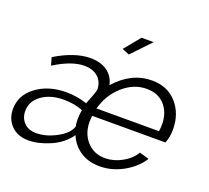

<svg xmlns="http://www.w3.org/2000/svg" viewBox="-129 -886 1142 1051"><g transform="rotate(20 441.5 -360.0)"><path d="M490 -620 448 -637 524 -730H595ZM-4 -123Q-4 -204 66.5 -256.5Q137 -309 240 -309Q305 -309 362 -289Q366 -302 378.5 -332Q391 -362 394 -380Q394 -424 364.5 -451.5Q335 -479 283 -479Q210 -479 111 -417L98 -462Q210 -530 301 -530Q360 -530 398.5 -503Q437 -476 448 -426Q540 -530 660 -530Q750 -530 804 -469Q858 -408 858 -316Q858 -272 843 -236H416Q414 -214 414 -202Q414 -132 455 -87Q496 -42 561 -42Q610 -42 658 -68Q706 -94 731 -136L787 -120Q751 -63 685 -26.5Q619 10 548 10Q483 10 436 -21Q389 -52 367 -105Q326 -48 258.5 -19Q191 10 134 10Q70 10 33 -28Q-4 -66 -4 -123ZM789 -282Q792 -301 792 -322Q792 -390 753.5 -433.5Q715 -477 648 -477Q573 -477 510.5 -422Q448 -367 425 -282ZM352 -150Q348 -166 348 -191Q348 -219 353 -246Q302 -266 242 -266Q164 -266 113.5 -229.5Q63 -193 63 -136Q63 -96 88.5 -69Q114 -42 161 -42Q217 -42 277.5 -74.5Q338 -107 352 -150Z"/></g></svg>

Font: Raleway-v4020
Style: Italic
Weight: 400
Italic angle: -12°
Designer: Matt McInerney, Pablo Impallari, Rodrigo Fuenzalida
Foundry: Matt McInerney, Pablo Impallari, Rodrigo Fuenzalida
Version: Version 4.020;PS 004.020;hotconv 1.0.88;makeotf.lib2.5.64775